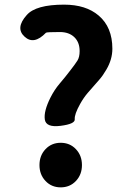

<svg xmlns="http://www.w3.org/2000/svg" viewBox="-20 -793 554 827"><path d="M241.5 14Q202 14 176 -13.5Q150 -41 150 -82Q150 -123 176 -150.5Q202 -178 241.5 -178Q281 -178 307 -150.5Q333 -123 333 -82Q333 -41 307 -13.5Q281 14 241.5 14ZM241 -251Q178 -243 173 -278.5Q168 -314 197 -372Q214 -406 237 -433Q261 -461 283 -490Q304 -517 313.5 -532Q323 -547 323 -573Q323 -611 300 -633Q277 -655 238 -655Q181 -655 178 -652Q126 -598 86 -635Q45 -672 95 -728Q134 -773 256 -773Q350 -773 405 -726Q464 -676 464 -583Q464 -537 438 -493Q423 -467 407 -449Q382 -421 358 -393Q340 -372 325 -345Q300 -300 302 -279.5Q304 -259 241 -251Z"/></svg>

Font: Resource Han Rounded JP
Style: Bold
Weight: 700
Designer: Cyano Hao (round all glyphs); Ryoko NISHIZUKA 西塚涼子 (kana, bopomofo & ideographs); Paul D. Hunt (Latin, Greek & Cyrillic)
Foundry: Cyano Hao
Version: 0.990